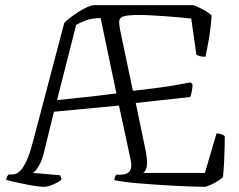

<svg xmlns="http://www.w3.org/2000/svg" viewBox="-20 -724 928 744"><path d="M150 0Q143 0 126.5 -2Q110 -4 88.5 -8Q67 -12 44.5 -17Q22 -22 4 -27Q4 -34 7.5 -40Q11 -46 14 -48H27Q36 -48 45.5 -52.5Q55 -57 65.5 -70.5Q76 -84 87 -110.5Q98 -137 109 -180L229 -635Q237 -644 252 -655.5Q267 -667 285 -678.5Q303 -690 319 -697Q335 -704 344 -704H729Q749 -697 769 -686Q789 -675 800 -664Q796 -609 788.5 -567.5Q781 -526 776 -504Q764 -504 754.5 -506.5Q745 -509 741 -512L721 -652Q705 -654 678.5 -656.5Q652 -659 622 -661Q592 -663 565.5 -664.5Q539 -666 521 -666Q477 -666 460 -661Q443 -656 442 -642.5Q441 -629 446 -605L495 -372Q539 -377 578.5 -382Q618 -387 653.5 -393Q689 -399 719 -405L726 -397Q726 -385 723.5 -371.5Q721 -358 717 -348L506 -325L543 -147Q551 -110 549.5 -86.5Q548 -63 535 -54H774L819 -207Q828 -207 837.5 -204Q847 -201 851 -196Q851 -180 850.5 -154Q850 -128 848.5 -98Q847 -68 844 -38Q836 -30 823 -22Q810 -14 797 -8Q784 -2 775 0Q757 0 729 -1Q701 -2 668 -3.5Q635 -5 599.5 -7.5Q564 -10 530.5 -12.5Q497 -15 469.5 -18.5Q442 -22 423 -26Q423 -33 426 -39Q429 -45 430 -47H446Q461 -47 472 -52Q483 -57 487 -70Q491 -83 486 -106L441 -315L189 -291L149 -128Q143 -105 135 -89.5Q127 -74 120 -65.5Q113 -57 108 -54L212 -45Q214 -44 216 -38Q218 -32 218 -27Q210 -21 197.5 -14.5Q185 -8 172.5 -4Q160 0 150 0ZM201 -336Q236 -340 261.5 -342.5Q287 -345 310.5 -347.5Q334 -350 362.5 -353.5Q391 -357 431 -362L370 -654Q336 -654 311.5 -644.5Q287 -635 275 -627Z"/></svg>

Font: Texturina Medium 12pt Thin
Style: Regular
Weight: 250
Version: Version 1.002